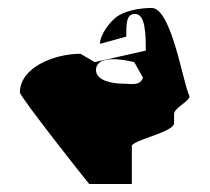

<svg xmlns="http://www.w3.org/2000/svg" viewBox="-20 -462 526 482"><path d="M30 -230C30 -219 200 -4 204 0H311V-93C303 -109 417 -129 417 -153V-176C417 -192 461 -210 455 -222C439 -256 410 -442 361 -442C327 -442 293 -434 273 -420C257 -408 231 -376 231 -352L297 -370C297 -404 297 -427 319 -427C345 -427 346 -377 346 -335L218 -306L182 -327C115 -327 30 -292 30 -230ZM221 -286C221 -332 317 -306 317 -306L339 -267C331 -245 309 -252 287 -252C267 -252 221 -258 221 -286Z"/></svg>

Font: Corrode
Style: Regular
Weight: 400
Designer: Mew Too
Version: Version 0.532